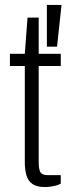

<svg xmlns="http://www.w3.org/2000/svg" viewBox="-20 -743 287 774"><path d="M161 11Q128 11 110.5 -1.5Q93 -14 86.5 -36.5Q80 -59 80 -88V-477H20V-526H80L91 -672H136V-526H225V-477H136V-89Q136 -62 142.5 -49.5Q149 -37 172 -37H225V-3Q217 2 205.5 5Q194 8 182.5 9.5Q171 11 161 11ZM169 -555V-723H228L210 -555Z"/></svg>

Font: Archivo SemiCondensed ExtraLight
Style: Regular
Weight: 250
Width: 4
Designer: Hector Gatti
Foundry: Omnibus-Type
Version: Version 2.001